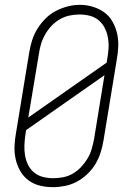

<svg xmlns="http://www.w3.org/2000/svg" viewBox="-20 -766 540 794"><path d="M198 8Q171 8 144.5 1.5Q118 -5 97.5 -20.5Q77 -36 64 -58.5Q51 -81 45 -107Q39 -133 40 -160.5Q41 -188 46 -215L101 -550Q105 -575 113 -600Q121 -625 135 -647.5Q149 -670 168.5 -689.5Q188 -709 211.5 -721Q235 -733 260 -739.5Q285 -746 311 -746Q338 -746 364 -738Q390 -730 411 -715Q432 -700 445 -677Q458 -654 464 -628.5Q470 -603 469 -575Q468 -547 463 -520L408 -185Q404 -160 396 -135Q388 -110 374.5 -87.5Q361 -65 341 -46Q321 -27 297.5 -14.5Q274 -2 248.5 3Q223 8 198 8ZM97 -280 421 -507 424 -526Q428 -547 429 -569Q430 -591 426 -612Q422 -633 412.5 -651.5Q403 -670 387 -683Q371 -696 350.5 -701Q330 -706 308 -706Q287 -706 266.5 -701.5Q246 -697 227 -686Q208 -675 193 -659Q178 -643 167 -624Q156 -605 150 -585Q144 -565 141 -544ZM199 -29Q220 -29 241 -33Q262 -37 281 -48Q300 -59 315.5 -75.5Q331 -92 342 -110.5Q353 -129 359 -149.5Q365 -170 369 -191L412 -455L88 -228L85 -209Q82 -188 81 -166Q80 -144 83.5 -123.5Q87 -103 96 -84.5Q105 -66 120.5 -53Q136 -40 157 -34.5Q178 -29 199 -29Z"/></svg>

Font: Iosevka Slab XLtObl
Style: Regular
Weight: 200
Italic angle: -9°
Monospace: yes
Designer: Belleve Invis
Foundry: Belleve Invis
Version: Version 11.1.1; ttfautohint (v1.8.3)